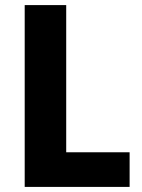

<svg xmlns="http://www.w3.org/2000/svg" viewBox="-20 -734 556 754"><path d="M77 0V-714H240V-136H489V0Z"/></svg>

Font: Noto Sans Kannada SemiCondensed ExtraBold
Style: Regular
Weight: 800
Width: 4
Designer: Jelle Bosma - Monotype Design Team
Foundry: Monotype Imaging Inc.
Version: Version 2.005; ttfautohint (v1.8.4.7-5d5b)